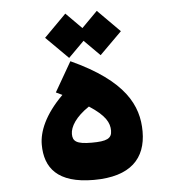

<svg xmlns="http://www.w3.org/2000/svg" viewBox="-49 -691 684 742"><g transform="rotate(-5 293.0 -320.0)"><path d="M285.6 4.9C428.7 4.9 489.3 -61 489.3 -165.5C489.3 -265.6 441.4 -365.7 234.9 -460L168.5 -344.7C176.8 -340.8 185.1 -336.9 192.9 -333C122.1 -262.7 96.7 -198.7 96.7 -148.4C96.7 -58.6 144.5 4.9 285.6 4.9ZM353.5 -473.1 439.5 -558.6 353.5 -645 292.5 -583.5 231.4 -645 145.5 -558.6 231.4 -473.1 292.5 -534.2ZM291 -279.3C353.5 -238.8 368.2 -209.5 368.2 -179.2C368.2 -148.4 348.1 -139.2 289.6 -139.2C230 -139.2 216.3 -151.4 216.3 -179.2C216.3 -207 238.3 -244.1 291 -279.3Z"/></g></svg>

Font: CaskaydiaCove Nerd Font
Style: Bold
Weight: 700
Designer: Aaron Bell
Foundry: Saja Typeworks
Version: Version 2111.1;Nerd Fonts 2.3.0